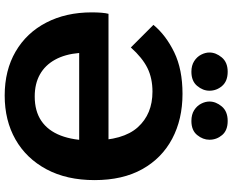

<svg xmlns="http://www.w3.org/2000/svg" viewBox="-104 -844 968 799"><g transform="rotate(90 379.5 -444.0)"><path d="M377 20Q272 20 194 -25.5Q116 -71 73.5 -153Q31 -235 31 -342Q31 -365 32.5 -383Q34 -401 37 -412H574V-290H200Q205 -231 228 -189.5Q251 -148 289.5 -126.5Q328 -105 381 -105Q442 -105 482.5 -132.5Q523 -160 543.5 -213Q564 -266 564 -342Q564 -473 509 -534Q454 -595 361 -595Q305 -595 262.5 -574Q220 -553 177 -505L83 -599Q126 -651 197 -685.5Q268 -720 370 -720Q476 -720 557 -677Q638 -634 683.5 -552.5Q729 -471 729 -354Q729 -238 684 -154Q639 -70 560 -25Q481 20 377 20ZM198 -832Q198 -859 218.5 -883.5Q239 -908 278 -908Q317 -908 337 -885Q357 -862 357 -832Q357 -805 337 -781Q317 -757 278 -757Q252 -757 234 -768.5Q216 -780 207 -797.5Q198 -815 198 -832ZM402 -832Q402 -859 422.5 -883.5Q443 -908 483 -908Q522 -908 541.5 -885Q561 -862 561 -832Q561 -805 541.5 -781Q522 -757 483 -757Q456 -757 438 -768.5Q420 -780 411 -797.5Q402 -815 402 -832Z"/></g></svg>

Font: Moderustic
Style: Bold
Weight: 700
Designer: Tural Alisoy
Foundry: TAFT Foundry
Version: Version 2.120